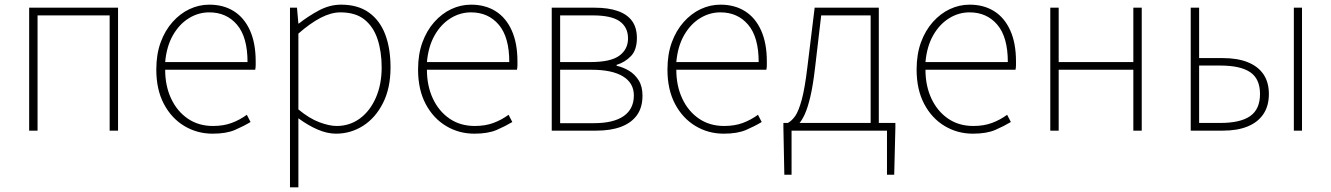

<svg xmlns="http://www.w3.org/2000/svg" viewBox="-20 -560 5706 823"><path d="M105 0V-527H486V0H450V-494H141V0Z M891 13Q825 13 770 -20Q715 -53 682.5 -114.5Q650 -176 650 -262Q650 -327 668.5 -378Q687 -429 719.5 -465.5Q752 -502 792.5 -521Q833 -540 877 -540Q938 -540 982.5 -512Q1027 -484 1051.5 -429.5Q1076 -375 1076 -297Q1076 -289 1076 -280.5Q1076 -272 1074 -261H688Q688 -192 713.5 -137.5Q739 -83 785 -51.5Q831 -20 893 -20Q938 -20 973 -33Q1008 -46 1038 -68L1054 -37Q1024 -19 987 -3Q950 13 891 13ZM688 -294H1041Q1041 -401 996 -454Q951 -507 877 -507Q830 -507 789 -481.5Q748 -456 721 -408.5Q694 -361 688 -294Z M1223 243V-527H1253L1259 -459H1261Q1300 -490 1346.5 -515Q1393 -540 1442 -540Q1514 -540 1561 -506.5Q1608 -473 1631 -413Q1654 -353 1654 -271Q1654 -182 1621.5 -118Q1589 -54 1536 -20.5Q1483 13 1420 13Q1383 13 1342 -4.5Q1301 -22 1259 -53V46V243ZM1423 -20Q1479 -20 1522.5 -52Q1566 -84 1591 -141Q1616 -198 1616 -271Q1616 -338 1598.5 -391.5Q1581 -445 1542.5 -476Q1504 -507 1439 -507Q1399 -507 1354 -483.5Q1309 -460 1259 -416V-91Q1306 -52 1349 -36Q1392 -20 1423 -20Z M2013 13Q1947 13 1892 -20Q1837 -53 1804.5 -114.5Q1772 -176 1772 -262Q1772 -327 1790.5 -378Q1809 -429 1841.5 -465.5Q1874 -502 1914.5 -521Q1955 -540 1999 -540Q2060 -540 2104.5 -512Q2149 -484 2173.5 -429.5Q2198 -375 2198 -297Q2198 -289 2198 -280.5Q2198 -272 2196 -261H1810Q1810 -192 1835.5 -137.5Q1861 -83 1907 -51.5Q1953 -20 2015 -20Q2060 -20 2095 -33Q2130 -46 2160 -68L2176 -37Q2146 -19 2109 -3Q2072 13 2013 13ZM1810 -294H2163Q2163 -401 2118 -454Q2073 -507 1999 -507Q1952 -507 1911 -481.5Q1870 -456 1843 -408.5Q1816 -361 1810 -294Z M2345 0V-527H2530Q2587 -527 2627.5 -513Q2668 -499 2689 -470.5Q2710 -442 2710 -397Q2710 -346 2684.5 -319.5Q2659 -293 2623 -282V-278Q2651 -272 2676 -257Q2701 -242 2717.5 -216Q2734 -190 2734 -150Q2734 -99 2710 -66Q2686 -33 2642 -16.5Q2598 0 2536 0ZM2381 -294H2511Q2598 -294 2635 -321.5Q2672 -349 2672 -395Q2672 -443 2636.5 -468.5Q2601 -494 2521 -494H2381ZM2381 -32H2525Q2610 -32 2653.5 -62.5Q2697 -93 2697 -151Q2697 -204 2650.5 -232.5Q2604 -261 2516 -261H2381Z M3082 13Q3016 13 2961 -20Q2906 -53 2873.5 -114.5Q2841 -176 2841 -262Q2841 -327 2859.5 -378Q2878 -429 2910.5 -465.5Q2943 -502 2983.5 -521Q3024 -540 3068 -540Q3129 -540 3173.5 -512Q3218 -484 3242.5 -429.5Q3267 -375 3267 -297Q3267 -289 3267 -280.5Q3267 -272 3265 -261H2879Q2879 -192 2904.5 -137.5Q2930 -83 2976 -51.5Q3022 -20 3084 -20Q3129 -20 3164 -33Q3199 -46 3229 -68L3245 -37Q3215 -19 3178 -3Q3141 13 3082 13ZM2879 -294H3232Q3232 -401 3187 -454Q3142 -507 3068 -507Q3021 -507 2980 -481.5Q2939 -456 2912 -408.5Q2885 -361 2879 -294Z M3373 0V189H3342L3338 -13V-33H3818V-13L3813 189H3782V0ZM3712 -12V-494H3500L3474 -272Q3465 -194 3453.5 -145.5Q3442 -97 3429.5 -70Q3417 -43 3405 -30.5Q3393 -18 3384 -11L3357 -33Q3374 -42 3388.5 -62.5Q3403 -83 3416.5 -132Q3430 -181 3441 -274L3472 -527H3747V-12Z M4150 13Q4084 13 4029 -20Q3974 -53 3941.5 -114.5Q3909 -176 3909 -262Q3909 -327 3927.5 -378Q3946 -429 3978.5 -465.5Q4011 -502 4051.5 -521Q4092 -540 4136 -540Q4197 -540 4241.5 -512Q4286 -484 4310.5 -429.5Q4335 -375 4335 -297Q4335 -289 4335 -280.5Q4335 -272 4333 -261H3947Q3947 -192 3972.5 -137.5Q3998 -83 4044 -51.5Q4090 -20 4152 -20Q4197 -20 4232 -33Q4267 -46 4297 -68L4313 -37Q4283 -19 4246 -3Q4209 13 4150 13ZM3947 -294H4300Q4300 -401 4255 -454Q4210 -507 4136 -507Q4089 -507 4048 -481.5Q4007 -456 3980 -408.5Q3953 -361 3947 -294Z M4482 0V-527H4518V-294H4838V-527H4874V0H4838V-261H4518V0Z M5084 0V-527H5120V-311H5222Q5284 -311 5328 -293.5Q5372 -276 5395.5 -242Q5419 -208 5419 -157Q5419 -106 5395.5 -71Q5372 -36 5328 -18Q5284 0 5222 0ZM5120 -33H5211Q5297 -33 5339 -62.5Q5381 -92 5381 -157Q5381 -222 5339 -250.5Q5297 -279 5211 -279H5120ZM5526 0V-527H5561V0Z"/></svg>

Font: Noto Sans TC Thin
Style: Regular
Weight: 100
Designer: Ryoko NISHIZUKA 西塚涼子 (kana, bopomofo & ideographs); Paul D. Hunt (Latin, Greek & Cyrillic); Sandoll Communications 산돌커뮤니
Foundry: Adobe
Version: Version 2.004-H2;hotconv 1.0.118;makeotfexe 2.5.65603